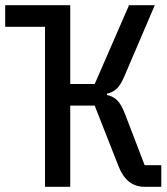

<svg xmlns="http://www.w3.org/2000/svg" viewBox="-20 -718 640 738"><path d="M153 0V-615H0V-698H250V-395H344L476 -698H575L459 -427Q444 -391 428 -376.5Q412 -362 391 -358V-353Q415 -348 431 -332Q447 -316 462 -276L536 -83H600V0H535Q467 0 436 -78L344 -312H250V0Z"/></svg>

Font: IBM Plex Mono Text
Style: Regular
Weight: 450
Designer: Mike Abbink, Paul van der Laan, Pieter van Rosmalen
Foundry: Bold Monday
Version: Version 2.000